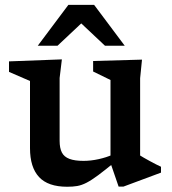

<svg xmlns="http://www.w3.org/2000/svg" viewBox="-20 -736 686 768"><path d="M218.5 -172.5Q218.5 -143.5 227.5 -126Q236.5 -108.5 257.8 -100.5Q279 -92.5 314 -92.5Q343.5 -92.5 375 -99.5Q406.5 -106.5 430.5 -117.5L441.5 -89.5Q400 -55.5 372.8 -35.2Q345.5 -15 326 -5Q306.5 5 289 8Q271.5 11 249 11Q172 11 136 -28Q100 -67 100 -143V-412L16 -448.5V-490.5L227.5 -498.5L218.5 -424ZM454.5 10.5 422 -84V-416L352.5 -450V-492L548 -497.5L540.5 -423V-114Q545 -111 555.5 -105Q566 -99 578.8 -92Q591.5 -85 603.8 -78.8Q616 -72.5 624 -69V-45.5L473.5 10.5ZM131 -553 253.5 -716.5H356.5L479 -553H400L290.5 -656H319.5L210 -553Z"/></svg>

Font: Newsreader 9pt Medium
Style: Regular
Weight: 500
Designer: Hugues Gentile
Foundry: Production Type
Version: Version 1.003